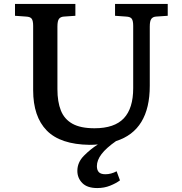

<svg xmlns="http://www.w3.org/2000/svg" viewBox="-20 -720 924 973"><path d="M473 233Q422 233 397 207.5Q372 182 372 146Q372 103 405 69.5Q438 36 476 12Q466 13 455.5 13.5Q445 14 434 14Q286 12 217 -58.5Q148 -129 148 -263V-589Q148 -614 141 -624.5Q134 -635 112 -636L56 -640V-700H362V-640L304 -636Q287 -635 279 -624.5Q271 -614 271 -585V-268Q271 -204 288.5 -160Q306 -116 347 -93Q388 -70 459 -70Q560 -70 607.5 -120.5Q655 -171 655 -273V-589Q655 -614 648 -624.5Q641 -635 619 -636L563 -640V-700H830V-640L771 -636Q755 -635 747 -624.5Q739 -614 739 -585V-285Q739 -59 568 -5Q518 30 494.5 61Q471 92 471 122Q471 142 481 152.5Q491 163 514 163Q543 163 571 148L588 194Q568 209 538 221Q508 233 473 233Z"/></svg>

Font: Literata 7pt Medium
Style: Regular
Weight: 500
Designer: Latin by Veronika Burian and Jose Scaglione. Greek by Irene Vlachou. Cyrillic by Vera Evstafieva.
Foundry: TypeTogether
Version: Version 3.002